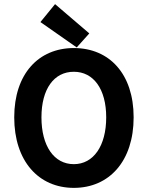

<svg xmlns="http://www.w3.org/2000/svg" viewBox="-20 -899 716 931"><path d="M338 12C510 12 628 -118 628 -330C628 -541 510 -666 338 -666C167 -666 49 -541 49 -330C49 -118 167 12 338 12ZM181 -330C181 -468 242 -551 338 -551C433 -551 495 -468 495 -330C495 -191 433 -103 338 -103C242 -103 181 -191 181 -330ZM176 -792 352 -669 413 -737 247 -879Z"/></svg>

Font: Source Sans Pro SemBd
Style: Regular
Weight: 700
Designer: Paul D. Hunt
Foundry: Adobe Systems Incorporated
Version: Version 2.020;PS 2.0;hotconv 1.0.86;makeotf.lib2.5.63406